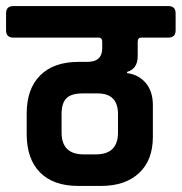

<svg xmlns="http://www.w3.org/2000/svg" viewBox="-50 -643 599 633"><path d="M272 -335H222Q185 -335 169 -319Q153 -303 153 -267V-206Q153 -134 226 -134H266Q339 -134 339 -206V-267Q339 -335 272 -335ZM505 -519H416Q404 -519 404 -505V-458Q404 -416 369 -406V-402Q407 -397 430.5 -369.5Q454 -342 454 -296V-192Q454 -115 408.5 -72.5Q363 -30 283 -30H208Q126 -30 82 -74.5Q38 -119 38 -201V-269Q38 -350 82.5 -394.5Q127 -439 209 -439H238Q287 -439 287 -484V-505Q287 -518 277 -519H-6Q-30 -519 -30 -543V-599Q-30 -623 -6 -623H505Q529 -623 529 -599V-543Q529 -519 505 -519Z"/></svg>

Font: Rajdhani
Style: Bold
Weight: 700
Designer: Satya Rajpurohit, Jyotish Sonowal
Foundry: Indian Type Foundry
Version: Version 1.201 February 1, 2022